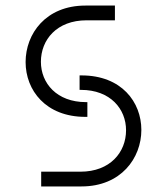

<svg xmlns="http://www.w3.org/2000/svg" viewBox="-20 -670 600 690"><path d="M128 0H273C415 0 488 -102 488 -203C488 -303 417 -399 273 -399H266V-347H271C377 -347 433 -278 433 -202C433 -123 376 -53 269 -53H128ZM72 -447C72 -346 144 -250 287 -250H294V-303H289C184 -303 127 -371 127 -448C127 -527 184 -597 291 -597H393V-650H287C144 -650 72 -548 72 -447Z"/></svg>

Font: Grotesk 01 Extrafine
Style: Bold
Weight: 400
Designer: Frank Adebiaye, contributions by Jérémy Landes, Ariel Martín Pérez
Foundry: Velvetyne Type Foundry
Version: Version 3.000;Glyphs 3.1.2 (3150)